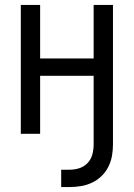

<svg xmlns="http://www.w3.org/2000/svg" viewBox="-20 -540 540 775"><path d="M227 215V145H262Q282 145 301.5 138.5Q321 132 334.5 117Q348 102 353 82.5Q358 63 358 43V-234H142V0H64V-520H142V-304H358V-520H436V43Q436 66 432 89Q428 112 417.5 133Q407 154 390 170.5Q373 187 352 197Q331 207 308 211Q285 215 262 215Z"/></svg>

Font: Iosevka SS18
Style: Regular
Weight: 400
Monospace: yes
Designer: Belleve Invis
Foundry: Belleve Invis
Version: Version 25.1.1; ttfautohint (v1.8.4)